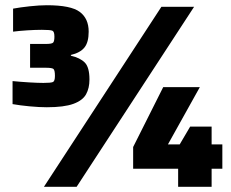

<svg xmlns="http://www.w3.org/2000/svg" viewBox="-20 -714 883 734"><path d="M159 -304Q130 -304 93 -307.5Q56 -311 28 -316V-404Q59 -401 92 -399Q125 -397 146 -397Q175 -397 182.5 -400.5Q190 -404 190 -424Q190 -447 183.5 -451Q177 -455 155 -455H95V-546H155Q178 -546 183 -551Q188 -556 188 -574Q188 -593 180.5 -596.5Q173 -600 140 -600Q115 -600 84 -598Q53 -596 30 -593V-681Q57 -686 94 -690Q131 -694 159 -694Q251 -694 285 -668.5Q319 -643 319 -593Q319 -552 302.5 -532Q286 -512 251 -504V-501Q286 -493 304 -475Q322 -457 322 -410Q322 -377 309 -353.5Q296 -330 260.5 -317Q225 -304 159 -304ZM148 0 597 -688H722L273 0ZM661 0V-69H489V-152L604 -381H744L622 -162H667L707 -230H789V-162H830V-69H789V0Z"/></svg>

Font: Saira Black
Style: Regular
Weight: 900
Designer: Hector Gatti with collaboration of the Omnibus-Type team
Foundry: Omnibus-Type
Version: Version 1.100; ttfautohint (v1.8.3)